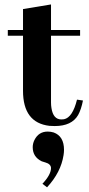

<svg xmlns="http://www.w3.org/2000/svg" viewBox="-20 -548 393 851"><path d="M14.6 -389.6H82V-145.5Q82 -3.9 199.2 9.8Q210.9 10.7 222.7 10.7Q297.9 10.7 326.2 -38.1Q339.8 -62.5 347.7 -102.5L321.3 -106.4Q301.8 -27.3 263.7 -19.5Q257.8 -18.6 252 -18.6Q215.8 -18.6 208 -69.3Q206.1 -81.1 206.1 -93.8V-389.6H335V-415H206.1V-528.3L82 -507.8V-415H14.6ZM263.7 116.2Q263.7 55.7 217.8 39.1Q205.1 35.2 191.4 35.2Q151.4 35.2 132.8 72.3Q125 87.9 125 104.5Q125 147.5 165 167Q172.9 169.9 180.7 171.9Q205.1 178.7 206.1 196.3Q206.1 225.6 169.9 264.6Q168.9 265.6 168 266.6L188.5 282.2Q250 215.8 261.7 139.6Q263.7 127 263.7 116.2Z"/></svg>

Font: Abhaya Libre ExtraBold
Style: Regular
Weight: 800
Designer: Pushpananda Ekanayake, Sol Matas, Pathum Egodawatta
Foundry: Mooniak
Version: Version 1.050 ; ttfautohint (v1.6)